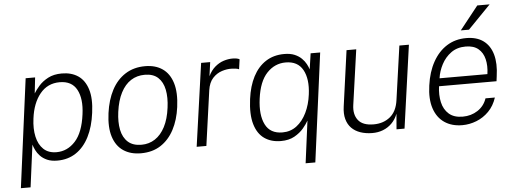

<svg xmlns="http://www.w3.org/2000/svg" viewBox="-54 -878 3201 1193"><g transform="rotate(-5 1546.0 -281.0)"><path d="M31.5 161 120.5 -517H179.5L168.5 -418Q180 -437.5 202.2 -463.2Q224.5 -489 260.2 -508Q296 -527 346.5 -527Q406.5 -527 448 -499Q489.5 -471 507.5 -413.2Q525.5 -355.5 513.5 -267Q502.5 -181 471 -119Q439.5 -57 389.5 -23.5Q339.5 10 272.5 10Q235 10 209 -1.5Q183 -13 166.2 -30.8Q149.5 -48.5 140.2 -67.8Q131 -87 126.5 -102.5L92 161ZM272 -42.5Q340 -42.5 389.2 -96.5Q438.5 -150.5 453 -263.5Q466 -359 435.2 -416.5Q404.5 -474 328.5 -474Q253 -474 206 -416.5Q159 -359 147 -263.5Q138.5 -200.5 149.5 -150.5Q160.5 -100.5 191 -71.5Q221.5 -42.5 272 -42.5Z M794 10Q729.5 10 685 -19.8Q640.5 -49.5 621.5 -108.8Q602.5 -168 614.5 -256.5Q625.5 -338 657.5 -398.8Q689.5 -459.5 742.2 -493.2Q795 -527 866 -527Q930.5 -527 974.2 -496.8Q1018 -466.5 1036.5 -406.5Q1055 -346.5 1043 -256.5Q1032.5 -177 1000.8 -117Q969 -57 917.5 -23.5Q866 10 794 10ZM802 -42.5Q849 -42.5 886.5 -67Q924 -91.5 949 -139.5Q974 -187.5 983 -258Q991.5 -321 981.8 -369.8Q972 -418.5 942 -446.2Q912 -474 859 -474Q810.5 -474 772.8 -449.8Q735 -425.5 710 -377.2Q685 -329 675.5 -258Q667 -195 677 -146.5Q687 -98 717.8 -70.2Q748.5 -42.5 802 -42.5Z M1142 0 1215 -517H1271.5L1259.5 -430Q1277 -466 1302 -487.2Q1327 -508.5 1355.5 -517.8Q1384 -527 1411 -527Q1424 -527 1436 -525Q1448 -523 1455 -518.5L1446.5 -457Q1438.5 -461 1424.8 -462.8Q1411 -464.5 1402 -464.5Q1372.5 -466 1339.8 -455.5Q1307 -445 1282.2 -418Q1257.5 -391 1250.5 -343L1202.5 0Z M1807.5 161 1842 -102.5Q1831 -82 1808.8 -55.5Q1786.5 -29 1751.8 -9.5Q1717 10 1667 10Q1606.5 10 1564.2 -19.5Q1522 -49 1504 -110.2Q1486 -171.5 1498.5 -267Q1509 -347 1539.2 -405.2Q1569.5 -463.5 1618.5 -495.2Q1667.5 -527 1734 -527Q1772 -527 1798.5 -515.8Q1825 -504.5 1842.2 -487.2Q1859.5 -470 1869.2 -451.5Q1879 -433 1883.5 -418L1898 -517H1957.5L1868 161ZM1681.5 -42.5Q1732 -42.5 1770 -71.5Q1808 -100.5 1832.2 -150.5Q1856.5 -200.5 1864.5 -263.5Q1877 -359 1845.2 -416.5Q1813.5 -474 1738 -474Q1670 -474 1621 -422.2Q1572 -370.5 1558 -263.5Q1544.5 -162.5 1574.8 -102.5Q1605 -42.5 1681.5 -42.5Z M2235 10Q2195 9.5 2162.5 -1.8Q2130 -13 2108 -35.2Q2086 -57.5 2076.8 -91.2Q2067.5 -125 2074 -170L2122 -517H2182.5L2134 -174Q2125.5 -115.5 2153.8 -79.2Q2182 -43 2250 -43Q2311 -43 2352.8 -77Q2394.5 -111 2404 -181L2451.5 -517H2511L2438.5 0H2388.5L2396.5 -96.5Q2383 -61.5 2359.2 -37.8Q2335.5 -14 2304 -1.8Q2272.5 10.5 2235 10Z M2798.5 10Q2733 10 2687.5 -21Q2642 -52 2622.5 -111Q2603 -170 2615 -253.5Q2626.5 -337.5 2660.8 -399Q2695 -460.5 2747.8 -493.8Q2800.5 -527 2869 -527Q2934 -527 2975.5 -496.8Q3017 -466.5 3033 -410Q3049 -353.5 3037.5 -274.5L3033.5 -243.5H2675Q2667.5 -189.5 2677.8 -143.8Q2688 -98 2719.5 -70.2Q2751 -42.5 2805.5 -42.5Q2858 -42.5 2899 -69.2Q2940 -96 2956 -143.5H3014.5Q2998 -92.5 2964.2 -58.2Q2930.5 -24 2887 -7Q2843.5 10 2798.5 10ZM2682.5 -292.5H2981Q2988.5 -344 2978.5 -385.5Q2968.5 -427 2939.5 -451Q2910.5 -475 2861 -475Q2807.5 -475 2770 -447.8Q2732.5 -420.5 2710.5 -378.5Q2688.5 -336.5 2682.5 -292.5ZM2840 -577.5 2955.5 -723H3032.5L2891 -577.5Z"/></g></svg>

Font: Public Sans Thin ExtraLight
Style: Italic
Weight: 250
Italic angle: -8°
Version: Version 2.001